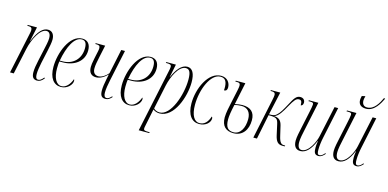

<svg xmlns="http://www.w3.org/2000/svg" viewBox="-87 -1283 4118 2040"><g transform="rotate(15 1971.5 -262.5)"><path d="M319 10C346 10 367 0 395 -34L388 -42C363 -11 345 -2 330 -2C307 -2 299 -21 299 -57C299 -93 307 -137 316 -183L347 -325C357 -373 367 -420 367 -453C367 -500 347 -543 295 -543C239 -543 191 -495 142 -377H140L174 -536H72L70 -526H80C115 -526 123 -515 123 -490C123 -479 120 -466 115 -442L21 0H62L123 -283C148 -400 214 -526 283 -526C322 -526 329 -485 329 -458C329 -422 315 -367 310 -342L279 -200C267 -147 260 -103 260 -67C260 -17 277 10 319 10Z M581 10C654 10 702 -48 702 -88C702 -100 699 -104 696 -106C676 -49 636 0 586 0C527 0 492 -68 492 -170C492 -201 495 -240 497 -248H535C661 -248 763 -319 763 -440C763 -507 731 -546 672 -546C532 -546 451 -330 451 -177C451 -54 503 10 581 10ZM529 -258H499C528 -418 588 -536 668 -536C705 -536 724 -512 724 -454C724 -334 642 -258 529 -258Z M1071 10C1103 10 1118 -4 1142 -29L1136 -36C1112 -11 1099 -2 1083 -2C1058 -2 1050 -22 1050 -56C1050 -92 1059 -146 1070 -197L1142 -536H1101L1044 -265C1016 -232 975 -203 938 -203C894 -203 876 -232 876 -275C876 -309 885 -351 897 -409L924 -536H820L818 -526H830C858 -526 871 -520 871 -493C871 -476 864 -447 855 -406L848 -372C838 -326 835 -297 835 -278C835 -214 867 -186 915 -186C962 -186 1006 -215 1041 -251L1030 -198C1020 -149 1013 -103 1013 -69C1013 -16 1028 10 1071 10Z M1333 10C1406 10 1454 -48 1454 -88C1454 -100 1451 -104 1448 -106C1428 -49 1388 0 1338 0C1279 0 1244 -68 1244 -170C1244 -201 1247 -240 1249 -248H1287C1413 -248 1515 -319 1515 -440C1515 -507 1483 -546 1424 -546C1284 -546 1203 -330 1203 -177C1203 -54 1255 10 1333 10ZM1281 -258H1251C1280 -418 1340 -536 1420 -536C1457 -536 1476 -512 1476 -454C1476 -334 1394 -258 1281 -258Z M1643 -430 1501 240H1616L1619 230H1604C1567 230 1552 228 1552 206C1552 200 1553 189 1557 173L1585 36C1588 22 1590 11 1595 -14C1614 0 1636 10 1667 10C1826 10 1912 -238 1912 -397C1912 -491 1885 -546 1826 -546C1762 -546 1711 -477 1675 -392H1673L1702 -536H1597L1594 -526H1605C1640 -526 1655 -522 1655 -497C1655 -485 1650 -462 1643 -430ZM1664 0C1632 0 1608 -16 1599 -27L1655 -293C1677 -395 1738 -528 1815 -528C1853 -528 1872 -500 1872 -415C1872 -248 1788 0 1664 0Z M2101 10C2179 10 2222 -40 2222 -81C2222 -93 2218 -99 2213 -102C2192 -36 2156 0 2103 0C2047 0 2008 -61 2008 -177C2008 -345 2086 -535 2194 -535C2238 -535 2263 -512 2267 -449C2268 -435 2267 -420 2266 -404C2289 -404 2301 -417 2301 -444C2301 -494 2269 -546 2198 -546C2057 -546 1968 -346 1968 -182C1968 -53 2024 10 2101 10Z M2480 10C2578 10 2635 -66 2635 -174C2635 -261 2588 -304 2496 -304C2474 -304 2443 -300 2415 -293L2466 -536H2361L2358 -526H2372C2404 -526 2413 -519 2413 -493C2413 -482 2410 -467 2405 -441L2373 -291C2365 -253 2348 -180 2348 -130C2348 -34 2396 10 2480 10ZM2479 0C2422 0 2388 -26 2388 -119C2388 -155 2397 -212 2413 -282C2435 -289 2467 -293 2489 -293C2560 -293 2594 -246 2594 -174C2594 -78 2552 0 2479 0Z M3018 4H3044L3046 -6H3034C3005 -6 2985 -17 2968 -93L2943 -199C2930 -253 2903 -276 2850 -278C2897 -289 2935 -356 2969 -418C3012 -494 3030 -518 3062 -518C3087 -518 3095 -504 3095 -461C3108 -462 3121 -474 3121 -497C3121 -523 3105 -546 3069 -546C3025 -546 3003 -509 2964 -435C2930 -372 2908 -332 2878 -305C2858 -287 2844 -282 2794 -282L2850 -536H2747L2745 -526H2760C2783 -526 2798 -520 2798 -494C2798 -483 2795 -465 2790 -441L2697 0H2737L2792 -272C2880 -272 2892 -261 2905 -204L2930 -91C2945 -21 2970 4 3018 4Z M3415 10C3446 10 3467 -11 3486 -32L3480 -39C3462 -18 3445 -1 3423 -1C3400 -1 3398 -25 3398 -58C3398 -97 3405 -150 3415 -195L3487 -536H3447L3374 -197C3362 -136 3303 -5 3226 -5C3196 -5 3180 -29 3180 -82C3180 -117 3193 -180 3203 -224L3269 -536H3165L3162 -526H3176C3210 -526 3218 -522 3218 -502C3218 -488 3210 -449 3203 -416L3163 -228C3154 -185 3140 -125 3140 -87C3140 -30 3161 9 3215 9C3276 9 3326 -42 3368 -144H3370C3364 -106 3363 -86 3363 -70C3363 -21 3370 10 3415 10Z M3774 -606C3866 -606 3918 -709 3943 -761L3930 -765C3904 -708 3859 -622 3781 -622C3740 -622 3725 -650 3725 -684C3725 -696 3728 -714 3734 -733L3696 -725C3691 -703 3689 -690 3689 -680C3689 -630 3720 -606 3774 -606ZM3834 10C3865 10 3886 -11 3905 -32L3899 -39C3881 -18 3864 -1 3842 -1C3819 -1 3817 -25 3817 -58C3817 -97 3824 -150 3834 -195L3906 -536H3866L3793 -197C3781 -136 3722 -5 3645 -5C3615 -5 3599 -29 3599 -82C3599 -117 3612 -180 3622 -224L3688 -536H3584L3581 -526H3595C3629 -526 3637 -522 3637 -502C3637 -488 3629 -449 3622 -416L3582 -228C3573 -185 3559 -125 3559 -87C3559 -30 3580 9 3634 9C3695 9 3745 -42 3787 -144H3789C3783 -106 3782 -86 3782 -70C3782 -21 3789 10 3834 10Z"/></g></svg>

Font: Noto Serif Display ExtraCondensed ExtraLight
Style: Italic
Weight: 200
Width: 2
Italic angle: -12°
Designer: Monotype Design Team
Foundry: Monotype Imaging Inc.
Version: Version 2.009